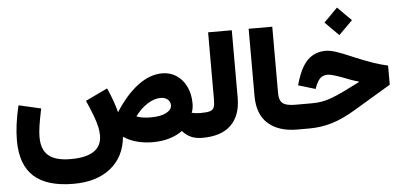

<svg xmlns="http://www.w3.org/2000/svg" viewBox="-61 -922 2698 1285"><g transform="rotate(-5 1287.5 -279.5)"><path d="M1038.1 -453.6Q1092.3 -453.6 1134 -425.8Q1175.8 -397.9 1199.7 -348.4Q1223.6 -298.8 1223.6 -233.9Q1223.6 -200.7 1212.4 -173.3Q1238.3 -166.5 1269.5 -166.5H1270V0H1269.5Q1226.6 0 1194.8 -13.7Q1163.1 -27.3 1136.2 -57.6Q1099.6 -30.8 1049.3 -15.4Q999 0 937.5 0Q819.8 0 740.2 -53.7Q728 80.1 634 155.8Q540 231.4 384.3 231.4Q206.1 231.4 118.4 152.1Q30.8 72.8 30.8 -89.8Q30.8 -139.6 38.3 -198.2Q45.9 -256.8 62 -324.2L211.4 -290Q195.8 -214.8 189.7 -173.3Q183.6 -131.8 183.6 -100.1Q183.6 -14.6 231 25.1Q278.3 64.9 379.9 64.9Q587.9 64.9 587.9 -77.1Q587.9 -103.5 581.1 -134.8Q574.2 -166 558.1 -209.5Q542 -252.9 514.6 -314.5L662.6 -385.3Q683.1 -339.4 697.8 -298.1Q712.4 -256.8 721.7 -219.7Q793 -332 874 -392.8Q955.1 -453.6 1038.1 -453.6ZM1013.2 -290.5Q969.7 -290.5 923.1 -260.3Q876.5 -230 841.8 -181.2Q880.4 -166.5 936.5 -166.5Q1004.9 -166.5 1041.7 -186.3Q1078.6 -206.1 1078.6 -235.8Q1078.6 -260.3 1060.5 -275.4Q1042.5 -290.5 1013.2 -290.5Z M1270 -166.5Q1313 -166.5 1334 -172.6Q1355 -178.7 1361.8 -196.3Q1368.7 -213.9 1368.7 -248V-700.2H1527.8V-248Q1527.8 -128.4 1462.9 -64.2Q1397.9 0 1270 0Q1259.8 0 1253.4 -16.8Q1247.1 -33.7 1247.1 -84Q1247.1 -133.8 1253.4 -150.1Q1259.8 -166.5 1270 -166.5Z M1641.1 -700.2H1799.8V-252Q1799.8 -204.1 1824 -185.3Q1848.1 -166.5 1906.2 -166.5H1906.7V0H1906.2Q1782.2 0 1711.7 -62.5Q1641.1 -125 1641.1 -248Z M2141.6 -508.3Q2169.9 -508.3 2209.2 -495.8Q2248.5 -483.4 2324.2 -450.2Q2399.9 -418.9 2450.9 -401.4Q2502 -383.8 2549.3 -373.5V-245.1L2298.8 -95.2Q2214.8 -44.9 2141.6 -22.5Q2068.4 0 1986.8 0H1906.7Q1895 0 1889.6 -19.3Q1884.3 -38.6 1884.3 -84Q1884.3 -128.9 1889.6 -147.7Q1895 -166.5 1906.7 -166.5H2020Q2056.2 -166.5 2086.9 -171.9Q2117.7 -177.2 2152.6 -190.2Q2187.5 -203.1 2234.9 -225.6L2343.8 -279.8V-284.7Q2321.8 -290 2297.1 -298.8Q2272.5 -307.6 2239.3 -320.8Q2200.2 -335 2177.5 -341.3Q2154.8 -347.7 2140.6 -347.7Q2109.4 -347.7 2090.8 -330.1Q2072.3 -312.5 2056.6 -271L2052.7 -259.8L1938 -294.4L1941.4 -306.2Q1971.7 -413.6 2020 -460.9Q2068.4 -508.3 2141.6 -508.3ZM2150.4 -697.3 2242.2 -790 2335 -697.3 2242.2 -605Z"/></g></svg>

Font: Estedad-FD ExtraBold
Style: Regular
Weight: 800
Designer: Amin Abedi
Version: Version 7.3